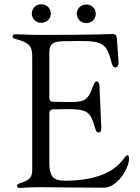

<svg xmlns="http://www.w3.org/2000/svg" viewBox="-20 -894 667 917"><path d="M512.8 -594.5C516 -583.1 520.6 -572.1 530.5 -572.1C543.7 -572.1 545.8 -583.5 546.2 -596.9C545.8 -605.1 541.2 -677.2 538 -711.6C536.9 -724.1 532.3 -731.5 517.8 -731.5C490.1 -731.5 458.5 -727.3 180.8 -727.3H174.7C109.4 -727.3 80.3 -730.5 54.3 -730.5C45.5 -730.5 40.1 -727.3 40.1 -720.9C40.1 -712.7 44.4 -709.9 62.5 -705.3C131.7 -687.5 133.5 -661.2 133.9 -619.3V-114.7V-106.9V-79.5C132.8 -50.8 125 -33.7 78.5 -19.9C67.1 -16.3 61.4 -14.2 61.4 -6.4C61.4 -1.1 65 3.6 74.9 3.6C85.6 3.6 108.7 0.7 165.8 0C241.5 0.4 362.2 2.5 475.5 2.5C540.5 2.5 596.2 -90.2 596.2 -135.3C596.2 -146.7 594.1 -152.3 588.4 -152.3C584.2 -152.3 579.9 -148.1 574.9 -141C552.2 -111.2 496.1 -30.9 288.7 -30.9C231.2 -30.9 217.7 -55.8 215.6 -108V-351.9C215.6 -364.7 221.6 -371.1 234.4 -371.8C257.5 -372.5 286.9 -372.9 300.1 -372.9C400.6 -372.9 411.6 -358.7 433.2 -285.5C439.3 -265.3 442.1 -261.4 450.3 -261.4C461.3 -261.4 463.8 -271.3 463.8 -284.1C463.4 -304 457 -441.4 455.3 -479.4C454.5 -500 448.9 -505 441.4 -505C434.3 -505 430.8 -500 425.8 -486.2C400.6 -416.2 388.5 -406.6 310.7 -406.6C281.2 -406.6 255.3 -407 234.4 -407.7C221.6 -408.4 215.6 -414.4 215.6 -427.2V-646C216.3 -689.6 240.1 -696.7 291.5 -697.4C335.9 -698.2 347.3 -698.2 363.3 -698.2C469.8 -698.2 490.8 -684.7 512.8 -594.5ZM131.7 -829.2C132.5 -803.3 152 -785.2 177.2 -785.2C202.4 -785.2 222.3 -803.3 222.7 -829.2C222.3 -855.5 202.4 -873.6 177.2 -873.6C152 -873.6 132.5 -855.5 131.7 -829.2ZM346.6 -828.1C347.3 -801.8 366.8 -784.1 392 -783.7C417.6 -784.1 437.1 -801.8 437.5 -828.1C437.1 -854 417.6 -872.5 392 -872.5C366.8 -872.5 347.3 -854 346.6 -828.1Z"/></svg>

Font: Margiela Serif
Style: Regular
Weight: 400
Designer: Andreas Faust, Stefan Endress
Version: Version 1.002;FEAKit 1.0